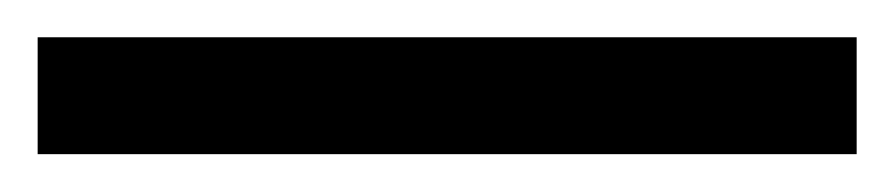

<svg xmlns="http://www.w3.org/2000/svg" viewBox="-22 70 475 102"><path d="M433.1 151.9H-2V89.8H433.1Z"/></svg>

Font: Open Sans Medium
Style: Regular
Weight: 500
Designer: Monotype Design Team
Foundry: Monotype Imaging Inc.
Version: Version 3.000